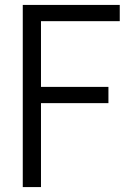

<svg xmlns="http://www.w3.org/2000/svg" viewBox="-20 -760 514 780"><path d="M72.5 0V-740H466.5V-674H146.5V-407H420.5V-341H146.5V0Z"/></svg>

Font: Encode Sans Condensed
Style: Regular
Weight: 400
Width: 3
Designer: Multiple Designers
Foundry: Impallari Type
Version: Version 3.000; ttfautohint (v1.8.3) -l 8 -r 50 -G 200 -x 14 